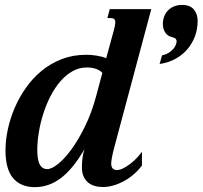

<svg xmlns="http://www.w3.org/2000/svg" viewBox="-20 -753 827 784"><path d="M2.4 -139.6Q2.4 -179.2 11.7 -223.4Q21 -267.6 39.3 -310.8Q57.6 -354 85.2 -393.6Q112.8 -433.1 149.4 -463.4Q186 -493.7 231.7 -511.5Q277.3 -529.3 331.5 -529.3Q340.3 -529.3 351.1 -528.6Q361.8 -527.8 372.8 -526.1Q383.8 -524.4 394.5 -521.7Q405.3 -519 413.6 -515.1L445.3 -630.9Q450.7 -651.4 450.7 -661.1Q450.7 -671.9 445.8 -675.5Q440.9 -679.2 432.1 -679.2H418.5L428.2 -715.8H597.7L448.2 -157.2Q439.9 -126.5 437 -109.6Q434.1 -92.8 434.1 -85.9Q434.1 -71.3 440.4 -64.9Q446.8 -58.6 457 -58.6Q468.3 -58.6 481.9 -65.2Q495.6 -71.8 509.8 -82.3Q523.9 -92.8 536.9 -106.2Q549.8 -119.6 559.6 -133.3V-77.1Q543.5 -55.7 523.9 -39.3Q504.4 -22.9 483.4 -12Q462.4 -1 440.9 4.9Q419.4 10.7 399.4 10.7Q381.8 10.7 366.2 6.1Q350.6 1.5 339.1 -8.3Q327.6 -18.1 321 -33.2Q314.5 -48.3 314.5 -68.8Q314.5 -89.8 316.7 -106.9Q318.8 -124 324.7 -143.6Q278.3 -63.5 229 -26.1Q179.7 11.2 122.1 11.2Q65.4 11.2 33.9 -25.1Q2.4 -61.5 2.4 -139.6ZM173.3 -62.5Q190.4 -62.5 216.8 -83.3Q243.2 -104 271.7 -143.1Q300.3 -182.1 327.6 -238Q355 -293.9 373.5 -363.8L397.9 -455.1Q391.6 -463.9 374.8 -470.7Q357.9 -477.5 334.5 -477.5Q303.2 -477.5 276.1 -462.2Q249 -446.8 226.6 -420.9Q204.1 -395 186.5 -360.8Q168.9 -326.7 157 -289.3Q145 -252 138.7 -213.6Q132.3 -175.3 132.3 -141.1Q132.3 -126.5 133.8 -112.3Q135.3 -98.1 139.6 -87.2Q144 -76.2 152.1 -69.3Q160.2 -62.5 173.3 -62.5ZM631.8 -491.7 641.6 -526.9Q658.7 -530.8 670.2 -538.3Q681.6 -545.9 688.5 -554.2Q695.3 -562.5 698.2 -570.8Q701.2 -579.1 701.2 -584.5Q701.2 -589.8 697.3 -594.5Q693.4 -599.1 682.1 -601.6Q664.1 -605.5 654.5 -620.4Q645 -635.3 645 -655.3Q645 -672.4 650.9 -686.8Q656.7 -701.2 667 -711.4Q677.2 -721.7 691.7 -727.3Q706.1 -732.9 723.1 -732.9Q755.9 -732.9 771.5 -714.4Q787.1 -695.8 787.1 -668Q787.1 -635.3 776.4 -605.7Q765.6 -576.2 745.6 -552.5Q725.6 -528.8 696.8 -512.9Q668 -497.1 631.8 -491.7Z"/></svg>

Font: Arian AMU Serif
Style: Bold Italic
Weight: 700
Italic angle: -15°
Designer: Ruben Hakobyan (Tarumian)
Foundry: Ruben Hakobyan (Tarumian)
Version: Version 1.002